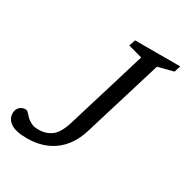

<svg xmlns="http://www.w3.org/2000/svg" viewBox="-199 -826 936 968"><g transform="rotate(30 269.0 -342.0)"><path d="M336 -176.5Q322 -130.5 298.5 -95.8Q275 -61 243.2 -37.8Q211.5 -14.5 172.8 -2.8Q134 9 88.5 9Q21 9 -8.5 -11.8Q-38 -32.5 -38 -66Q-38 -87 -24.5 -100.8Q-11 -114.5 10.5 -114.5Q18.5 -114.5 26.2 -105.8Q34 -97 45 -86Q56 -75 72.8 -66.5Q89.5 -58 115 -58Q160 -58 191 -81.5Q222 -105 242 -169L383 -632L301 -654.5L313 -691.5H576L564.5 -654.5L475 -631.5Z"/></g></svg>

Font: Newsreader 11pt
Style: Italic
Weight: 400
Italic angle: -17°
Version: Version 1.003